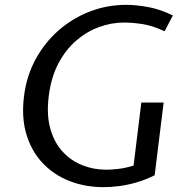

<svg xmlns="http://www.w3.org/2000/svg" viewBox="-20 -760 733 792"><path d="M408 12Q331 12 266.2 -13.5Q201.5 -39 155.8 -87.5Q110 -136 89 -205.5Q68 -275 79 -363Q89.5 -447.5 127.5 -516.8Q165.5 -586 223.2 -636Q281 -686 352 -713Q423 -740 500 -740Q543 -740 593.2 -730.5Q643.5 -721 693 -696L659 -631Q609 -654.5 567.2 -660.8Q525.5 -667 491 -667Q439.5 -667 388.2 -648.2Q337 -629.5 293.5 -591.8Q250 -554 220.2 -497Q190.5 -440 181 -363Q171.5 -286.5 187.5 -229.5Q203.5 -172.5 237.8 -135Q272 -97.5 318.8 -78.8Q365.5 -60 417 -60Q439 -60 467.8 -63.2Q496.5 -66.5 531 -77L563 -337H655L618 -37Q579.5 -18 542 -7.2Q504.5 3.5 470.5 7.8Q436.5 12 408 12Z"/></svg>

Font: Expletus Sans
Style: Italic
Weight: 400
Italic angle: -7°
Designer: Jasper de Waard
Foundry: Designtown
Version: Version 7.500